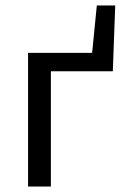

<svg xmlns="http://www.w3.org/2000/svg" viewBox="-20 -678 456 698"><path d="M82 0V-485.8H314.9L332 -658.2H398.9L390.1 -418.9H165V0Z"/></svg>

Font: Source Sans Pro
Style: Regular
Weight: 400
Designer: Paul D. Hunt
Foundry: Adobe Systems Incorporated
Version: Version 3.006;hotconv 1.0.111;makeotfexe 2.5.65597